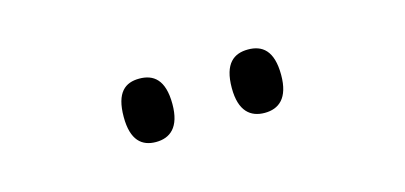

<svg xmlns="http://www.w3.org/2000/svg" viewBox="-28 -832 586 278"><g transform="rotate(-15 265.0 -693.5)"><path d="M346 -646C367 -646 383 -658 383 -693C383 -730 367 -741 346 -741C325 -741 309 -730 309 -693C309 -658 325 -646 346 -646ZM183 -646C204 -646 220 -658 220 -693C220 -730 204 -741 183 -741C162 -741 147 -730 147 -693C147 -658 162 -646 183 -646Z"/></g></svg>

Font: Noto Serif Khmer SemiCondensed Light
Style: Regular
Weight: 300
Width: 4
Designer: Danh Hong and the Monotype Design Team
Foundry: Monotype Imaging Inc.
Version: Version 2.004